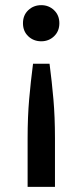

<svg xmlns="http://www.w3.org/2000/svg" viewBox="-20 -541 319 744"><path d="M140 -381Q110 -381 89.5 -400.5Q69 -420 69 -451Q69 -482 89.5 -501.5Q110 -521 140 -521Q169 -521 189.5 -501.5Q210 -482 210 -451Q210 -420 189.5 -400.5Q169 -381 140 -381ZM87 183V-5Q87 -88 93 -156.5Q99 -225 108 -294H172Q181 -225 187 -156.5Q193 -88 193 -5V183Z"/></svg>

Font: Ubuntu Sans Medium
Style: Regular
Weight: 500
Designer: Dalton Maag Ltd
Foundry: Dalton Maag Ltd
Version: Version 1.006; ttfautohint (v1.8.4.7-5d5b)